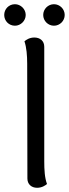

<svg xmlns="http://www.w3.org/2000/svg" viewBox="-33 -880 327 911"><path d="M38 -758C65 -758 89 -781 89 -809C89 -837 65 -860 38 -860C9 -860 -13 -837 -13 -809C-13 -781 9 -758 38 -758ZM223 -758C251 -758 274 -781 274 -809C274 -837 251 -860 223 -860C195 -860 172 -837 172 -809C172 -781 195 -758 223 -758ZM143 11C166 11 182 0 190 -7C179 -36 177 -75 177 -114V-658C177 -686 157 -702 130 -702C107 -702 91 -691 83 -684C93 -655 96 -616 96 -577L97 -33C97 -6 116 11 143 11Z"/></svg>

Font: Arima Koshi
Style: Regular
Weight: 400
Designer: Joana Correia and Natanael Gama
Foundry: NDISCOVER
Version: Version 1.019;PS 001.019;hotconv 1.0.88;makeotf.lib2.5.64775